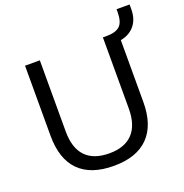

<svg xmlns="http://www.w3.org/2000/svg" viewBox="-147 -970 1064 1110"><g transform="rotate(-20 385.0 -415.0)"><path d="M690 -838H770V-809Q770 -740 729.5 -700Q689 -660 618 -658L652 -692V-281Q652 -139 579.5 -65.5Q507 8 367 8Q226 8 153.5 -65Q81 -138 81 -281V-712H172V-274Q172 -172 221.5 -120.5Q271 -69 367 -69Q462 -69 511 -121Q560 -173 560 -274V-712H587Q643 -713 666.5 -737.5Q690 -762 690 -822Z"/></g></svg>

Font: Muli Medium
Style: Regular
Weight: 500
Designer: Vernon Adams
Foundry: Vernon Adams
Version: Version 2.100; ttfautohint (v1.8.1.43-b0c9)